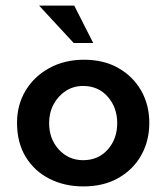

<svg xmlns="http://www.w3.org/2000/svg" viewBox="-20 -657 596 688"><path d="M41 -217Q41 -281 71.5 -332Q102 -383 156.5 -413Q211 -443 281 -443Q352 -443 404.5 -413Q457 -383 486 -332Q515 -281 515 -217Q515 -152 486 -100.5Q457 -49 404 -19Q351 11 279 11Q211 11 157 -16.5Q103 -44 72 -95Q41 -146 41 -217ZM156 -216Q156 -159 191 -121Q226 -83 278 -83Q332 -83 366 -121Q400 -159 400 -216Q400 -272 366 -310.5Q332 -349 278 -349Q243 -349 215.5 -331Q188 -313 172 -283Q156 -253 156 -216ZM120 -637H246L314 -503H244Z"/></svg>

Font: Reem Kufi Medium
Style: Regular
Weight: 500
Designer: Khaled Hosny
Version: Version 1.001